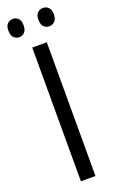

<svg xmlns="http://www.w3.org/2000/svg" viewBox="-179 -923 581 963"><g transform="rotate(-20 111.5 -441.0)"><path d="M73.7 0V-713.9H151.4V0ZM-9.8 -834.5Q-9.8 -858.9 2 -870.6Q13.7 -882.3 31.2 -882.3Q48.3 -882.3 59.8 -870.4Q71.3 -858.4 71.3 -834.5Q71.3 -809.6 59.8 -797.1Q48.3 -784.7 31.2 -784.7Q13.7 -784.7 2 -797.1Q-9.8 -809.6 -9.8 -834.5ZM150.4 -834.5Q150.4 -858.9 162.4 -870.6Q174.3 -882.3 191.4 -882.3Q209 -882.3 220.9 -870.4Q232.9 -858.4 232.9 -834.5Q232.9 -809.6 220.9 -797.1Q209 -784.7 191.4 -784.7Q173.3 -784.7 161.9 -797.1Q150.4 -809.6 150.4 -834.5Z"/></g></svg>

Font: Open Sans Condensed
Style: Regular
Weight: 400
Width: 3
Designer: Monotype Design Team
Foundry: Monotype Imaging Inc.
Version: Version 3.000